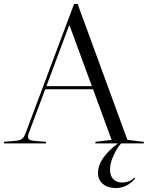

<svg xmlns="http://www.w3.org/2000/svg" viewBox="-58 -726 748 972"><path d="M114 -13 175 -8V0H-38V-8L18 -13Q43 -15 53.5 -23Q64 -31 72 -53L317 -706H335L587 -18L670 -8V0H555Q532 26 515.5 64Q499 102 499 132Q499 164 515.5 181Q532 198 561 198Q597 198 623 173L626 178Q585 226 528 226Q487 226 462.5 205Q438 184 438 149Q438 76 539 0H425V-8L507 -18L413 -274H171L88 -53Q84 -42 84 -35Q84 -24 90.5 -19.5Q97 -15 114 -13ZM295 -595H291L177 -290H407Z"/></svg>

Font: Libre Caslon Display
Style: Regular
Weight: 400
Designer: Pablo Impallari, Rodrigo Fuenzalida
Foundry: Pablo Impallari, Rodrigo Fuenzalida
Version: Version 1.002